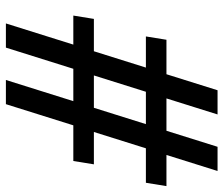

<svg xmlns="http://www.w3.org/2000/svg" viewBox="-72 -668 740 635"><g transform="rotate(90 297.5 -350.0)"><path d="M470 -463 416 -291H523L512 -223H394L324 0H244L314 -223H207L137 0H57L127 -223H31L42 -291H149L203 -463H100L111 -531H225L278 -700H358L305 -531H412L465 -700H545L492 -531H595L584 -463ZM390 -463H283L229 -291H336Z"/></g></svg>

Font: Thasadith
Style: Bold Italic
Weight: 700
Italic angle: -9°
Designer: Cadson Demak Co.,Ltd.
Foundry: Cadson Demak Co.,Ltd.
Version: Version 1.000; ttfautohint (v1.6)